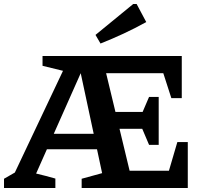

<svg xmlns="http://www.w3.org/2000/svg" viewBox="-22 -937 1018 957"><path d="M862 -229H914V0H385V-46L487 -74L369 -625L402 -621L158 -72Q183 -66 206.5 -60Q230 -54 254 -47V0H-2V-46L52 -77L292 -584L190 -609V-658H884V-448H832L792 -572H446L493 -630L638 -28L566 -86H820ZM721 -215 670 -335 721 -454H769V-215ZM174 -193 176 -270H534L533 -193ZM498 -295V-379H747L746 -295ZM479 -720 454 -763 642 -917H659L707 -827Q651 -796 594 -769.5Q537 -743 479 -720Z"/></svg>

Font: Piazzolla 24pt
Style: Bold
Weight: 700
Designer: Juan Pablo del Peral
Foundry: Huerta Tipografica
Version: Version 2.005